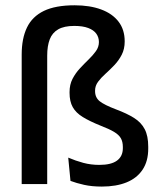

<svg xmlns="http://www.w3.org/2000/svg" viewBox="-20 -696 616 726"><path d="M62 0V-489.5Q62 -550.5 82 -592Q102 -633.5 146 -654.8Q190 -676 262 -676Q320 -676 362.5 -660.2Q405 -644.5 428.2 -614.2Q451.5 -584 451.5 -539.5Q451.5 -510.5 440.2 -488.8Q429 -467 412.2 -449.5Q395.5 -432 378.8 -417Q362 -402 350.8 -386.8Q339.5 -371.5 339.5 -353.5V-351.5Q339.5 -327 357.2 -313Q375 -299 418.5 -282.5Q460 -267 487 -250Q514 -233 527.2 -207.5Q540.5 -182 540.5 -141.5V-134Q540.5 -86.5 519.2 -54.5Q498 -22.5 458.8 -6.5Q419.5 9.5 365 9.5Q327.5 9.5 298.2 3Q269 -3.5 246.5 -12L238 -100Q266 -88 295 -80.2Q324 -72.5 355.5 -72.5Q400.5 -72.5 422.5 -88.8Q444.5 -105 444.5 -135.5V-140.5Q444.5 -160 437 -173.2Q429.5 -186.5 411 -197.5Q392.5 -208.5 360 -221Q319 -237.5 293 -253.5Q267 -269.5 255 -291Q243 -312.5 243 -345V-348Q243 -376 254.2 -397.8Q265.5 -419.5 282 -437.2Q298.5 -455 315 -471Q331.5 -487 342.8 -502.8Q354 -518.5 354 -537Q354 -555 344 -568.8Q334 -582.5 313.5 -590.2Q293 -598 261 -598Q222.5 -598 200 -585Q177.5 -572 168 -547Q158.5 -522 158.5 -486V0Z"/></svg>

Font: Anek Malayalam Medium Medium
Style: Regular
Weight: 500
Version: Version 1.003